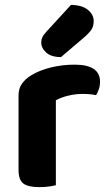

<svg xmlns="http://www.w3.org/2000/svg" viewBox="-20 -760 445 787"><path d="M209 -1Q199 2 181 4.5Q163 7 141 7Q96 7 76 -7.5Q56 -22 56 -64V-369Q56 -397 70 -417Q84 -437 109 -452Q142 -472 188.5 -483.5Q235 -495 286 -495Q390 -495 390 -425Q390 -408 385 -394Q380 -380 374 -370Q351 -375 318 -375Q289 -375 260 -368Q231 -361 209 -349ZM271 -740Q317 -739 340.5 -719.5Q364 -700 364 -674Q364 -653 355 -639Q346 -625 324 -606L230 -526Q190 -526 169.5 -544.5Q149 -563 149 -586Q149 -597 153.5 -607Q158 -617 171 -631Z"/></svg>

Font: Baloo 2 Latin
Style: Bold
Weight: 400
Designer: Sarang Kulkarni and Ek Type
Foundry: Ek Type
Version: Version 1.001